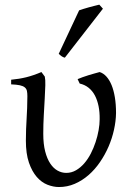

<svg xmlns="http://www.w3.org/2000/svg" viewBox="-20 -772 548 808"><path d="M468.3 -296.4Q467.8 -262.2 459.7 -225.8Q451.7 -189.5 436.8 -155Q421.9 -120.6 400.6 -89.6Q379.4 -58.6 352.8 -35.4Q326.2 -12.2 294.7 1.5Q263.2 15.1 228 15.1Q204.6 15.1 179.7 5.4Q154.8 -4.4 134.8 -27.3Q114.7 -50.3 101.8 -87.6Q88.9 -125 88.9 -180.2Q88.9 -206.1 89.8 -228.3Q90.8 -250.5 92 -272.5Q93.3 -294.4 94.2 -317.4Q95.2 -340.3 95.2 -367.2Q95.2 -380.4 93.3 -389.4Q91.3 -398.4 84.2 -404.3Q77.1 -410.2 63.7 -413.1Q50.3 -416 26.9 -417V-436.5Q60.5 -439.5 90.8 -447Q121.1 -454.6 154.3 -468.8L168.5 -449.7Q171.4 -437 170.7 -413.1Q169.9 -389.2 168.2 -357.2Q166.5 -325.2 164.3 -287.1Q162.1 -249 162.1 -209Q162.1 -165.5 170.2 -134.5Q178.2 -103.5 191.7 -83.5Q205.1 -63.5 222.4 -54Q239.7 -44.4 258.8 -44.4Q280.8 -44.4 299.8 -55.4Q318.8 -66.4 334.5 -84.5Q350.1 -102.5 362.1 -125.7Q374 -148.9 382.3 -174.1Q390.6 -199.2 395 -224.1Q399.4 -249 399.4 -270Q399.9 -299.8 394.8 -325.2Q389.6 -350.6 379.4 -370.1Q369.1 -389.6 353 -402.6Q336.9 -415.5 315.4 -420.4L306.6 -439Q315.9 -442.9 327.9 -447.3Q339.8 -451.7 352.8 -455.6Q365.7 -459.5 377.9 -462.9Q390.1 -466.3 399.4 -468.8Q415 -463.9 427.7 -450Q440.4 -436 449.5 -414.1Q458.5 -392.1 463.4 -362.5Q468.3 -333 468.3 -296.4ZM252.9 -529.3Q249 -530.3 246.1 -531.5Q243.2 -532.7 240.2 -534.7Q237.3 -536.6 234.4 -539.1Q231.4 -541.5 227.1 -545.4L313 -728.5Q320.8 -731.4 331.5 -734.6Q342.3 -737.8 354 -741.2Q365.7 -744.6 377.2 -747.3Q388.7 -750 397.9 -752.4L413.1 -735.4Z"/></svg>

Font: Gentium Plus
Style: Regular
Weight: 400
Designer: J. Victor Gaultney, Annie Olsen, Iska Routamaa
Foundry: SIL International
Version: Version 1.510